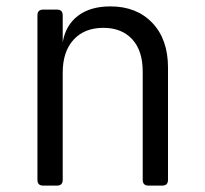

<svg xmlns="http://www.w3.org/2000/svg" viewBox="-20 -580 640 600"><path d="M115 0Q97 0 97 -18V-532Q97 -550 115 -550H158Q176 -550 176 -532V-448Q185 -501 223.5 -530.5Q262 -560 325 -560Q407 -560 456 -508.5Q505 -457 505 -369V-18Q505 0 487 0H444Q426 0 426 -18V-356Q426 -422 393 -457.5Q360 -493 303 -493Q244 -493 210 -456Q176 -419 176 -353V-18Q176 0 158 0Z"/></svg>

Font: Pitagon Sans Mono Light
Style: Regular
Weight: 300
Monospace: yes
Designer: Travis Tran
Foundry: Pitagon
Version: Version 1.001; ttfautohint (v1.8.4.7-5d5b);gftools[0.9.26]